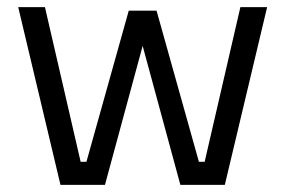

<svg xmlns="http://www.w3.org/2000/svg" viewBox="-20 -520 802 540"><path d="M150.1 0 31.2 -500H106.4L206.8 -65H223.1L342.1 -490H420.3L539.4 -65H555.6L656.1 -500H731.3L612.3 0H487.3L381.2 -390.9L275.2 0Z"/></svg>

Font: Titillium Web
Style: Bold
Weight: 700
Designer: Mohamed Gaber, Accademia di Belle Arti di Urbino
Foundry: Kief Type Foundry, Accademia di Belle Arti di Urbino
Version: Version 3.000